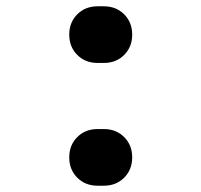

<svg xmlns="http://www.w3.org/2000/svg" viewBox="-20 -580 640 610"><path d="M290 -380Q251 -380 225.5 -405.5Q200 -431 200 -470Q200 -509 225.5 -534.5Q251 -560 290 -560H310Q349 -560 374.5 -534.5Q400 -509 400 -470Q400 -431 374.5 -405.5Q349 -380 310 -380ZM290 10Q251 10 225.5 -15.5Q200 -41 200 -80Q200 -119 225.5 -144.5Q251 -170 290 -170H310Q349 -170 374.5 -144.5Q400 -119 400 -80Q400 -41 374.5 -15.5Q349 10 310 10Z"/></svg>

Font: JetBrains Mono Extra Bold
Style: Regular
Weight: 800
Monospace: yes
Designer: Philipp Nurullin, Konstantin Bulenkov
Foundry: JetBrains
Version: 2.002